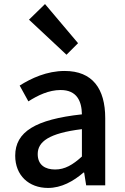

<svg xmlns="http://www.w3.org/2000/svg" viewBox="-20 -914 615 947"><path d="M217 13C283 13 342 -20 392 -63H395L405 0H499V-331C499 -477 436 -564 299 -564C211 -564 134 -528 77 -492L120 -414C167 -444 221 -470 279 -470C360 -470 383 -414 384 -350C155 -325 55 -264 55 -146C55 -49 122 13 217 13ZM252 -78C203 -78 166 -100 166 -154C166 -215 221 -257 384 -277V-142C339 -101 300 -78 252 -78ZM308 -644 365 -701 202 -894 123 -817Z"/></svg>

Font: Kinto Sans Med
Style: Regular
Weight: 500
Designer: Authors: Ryoko NISHIZUKA  (kana & ideographs); Paul D. Hunt (Latin, Greek & Cyrillic); Wenlong ZHANG  (bopomofo); Sandol
Foundry: Adobe Systems Incorporated, ookami Inc.
Version: Version 0.001